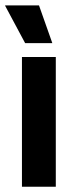

<svg xmlns="http://www.w3.org/2000/svg" viewBox="-26 -706 288 726"><path d="M185 0H57V-490.5H185ZM171.5 -544 121.5 -685.5H-6.5V-684L69 -543H171.5Z"/></svg>

Font: Anek Malayalam SemiBold
Style: Regular
Weight: 600
Version: Version 1.003